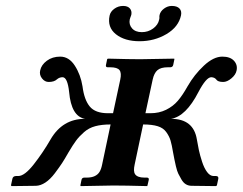

<svg xmlns="http://www.w3.org/2000/svg" viewBox="-20 -630 823 651"><path d="M593.8 -578.1Q585.4 -538.6 544.4 -514.4Q503.4 -490.2 453.1 -490.2Q402.8 -490.2 373 -513.9Q343.3 -537.6 351.6 -577.1Q354.5 -590.8 367.7 -600.3Q380.9 -609.9 397.5 -609.9Q413.1 -609.9 420.4 -601.3Q427.7 -592.8 425.3 -580.1Q425.3 -579.1 424.1 -576.4Q422.9 -573.7 422.4 -571.8Q420.9 -568.8 419.9 -564Q416.5 -546.9 427.7 -533.9Q439 -521 460.9 -521Q482.4 -521 499.3 -533.4Q516.1 -545.9 519.5 -563Q521 -568.8 520.5 -571.8Q520 -573.7 521 -579.1Q523.9 -591.8 536.1 -600.8Q548.3 -609.9 562.5 -609.9Q580.1 -609.9 588.4 -601.3Q596.7 -592.8 593.8 -578.1ZM465.3 -208 436.5 -71.8Q434.1 -61 434.3 -52.7Q434.6 -44.4 438.2 -39.1Q441.9 -33.7 449.7 -30.8Q457.5 -27.8 469.7 -27.8H478Q485.8 -27.8 484.4 -20L480 -1L479 1Q403.3 -1 364.3 -1L253.9 1L252.4 -1L256.3 -20Q257.8 -27.8 266.1 -27.8H273.9Q290.5 -27.8 301.3 -33Q312 -38.1 317.6 -47.4Q323.2 -56.6 326.2 -71.8L355 -208Q324.7 -208 303 -202.1Q281.2 -196.3 264.9 -181.9Q248.5 -167.5 238 -153.3Q227.5 -139.2 211.9 -112.8Q199.2 -90.3 190.4 -76.9Q181.6 -63.5 166 -42.7Q150.4 -22 134 -11.2Q117.7 -0.5 102.1 0L20 1L17.1 -1L22 -23.9Q23.9 -32.7 34.2 -33.2H42Q63.5 -33.2 94.5 -72.8Q125.5 -112.3 151.4 -157.2Q191.9 -227.1 268.1 -227.1Q221.7 -235.4 214.4 -317.9Q209 -367.7 192.4 -368.2Q181.2 -368.2 172.9 -360.8Q163.6 -352.1 145 -352.1Q131.8 -352.1 122.3 -364.3Q112.8 -376.5 116.2 -391.1Q120.1 -410.2 138.9 -424.1Q157.7 -438 184.1 -438Q213.9 -438 233.6 -407.5Q253.4 -377 259.8 -336.9Q265.6 -291.5 284.4 -268.8Q303.2 -246.1 346.2 -246.1H363.3L387.7 -359.9Q392.6 -382.3 385.3 -392.1Q377.9 -401.9 353.5 -401.9H345.2Q337.4 -401.9 339.4 -410.2L343.3 -429.2L345.7 -431.2Q420.4 -429.2 455.1 -429.2L570.8 -431.2L571.3 -429.2L567.4 -410.2Q565.9 -402.3 557.6 -401.9H549.3Q525.4 -401.9 513.9 -392.1Q502.4 -382.3 497.6 -359.9L473.1 -246.1H490.2Q519.5 -246.1 543.2 -257.8Q566.9 -269.5 583 -288.3Q599.1 -307.1 615.7 -336.9Q638.7 -377 671.4 -407.5Q704.1 -438 733.9 -438Q760.3 -438 773.2 -424.1Q786.1 -410.2 782.2 -391.1Q779.3 -376.5 764.6 -364.3Q750 -352.1 736.8 -352.1Q718.3 -352.1 712.9 -360.8Q707.5 -367.7 696.3 -368.2Q679.2 -368.2 652.8 -317.9Q610.4 -235.4 560.1 -227.1Q636.2 -227.1 647.5 -157.2Q650.4 -139.2 654.3 -121.1Q658.2 -103 665.3 -81.3Q672.4 -59.6 682.4 -46.4Q692.4 -33.2 704.1 -33.2H711.9Q721.7 -33.2 720.2 -23.9L715.3 -1L711.9 1L629.9 0Q619.1 0 610.4 -5.1Q601.6 -10.3 595.2 -21.5Q588.9 -32.7 584.7 -40.8Q580.6 -48.8 576.4 -66.4Q572.3 -84 571.3 -89.8Q570.3 -95.7 566.9 -112.8Q562.5 -139.2 558.3 -153.3Q554.2 -167.5 543.9 -181.9Q533.7 -196.3 514.6 -202.1Q495.6 -208 465.3 -208Z"/></svg>

Font: Linux Libertine Slanted
Style: Semibold Slanted
Weight: 600
Designer: Philipp H. Poll
Foundry: Philipp H. Poll
Version: Version 5.1.1